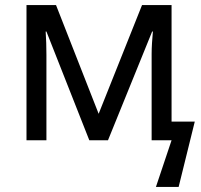

<svg xmlns="http://www.w3.org/2000/svg" viewBox="-20 -556 795 761"><path d="M752 -74 688 185H598L660 0H581V-342Q581 -363 582.5 -386Q584 -409 586 -431H583L408 0H334L164 -431H161Q164 -386 164 -339V0H85V-536H202L371 -105L543 -536H660V-74Z"/></svg>

Font: Noto IKEA Simplified Chinese
Style: Regular
Weight: 400
Designer: Monotype Design Team
Foundry: Monotype Imaging Inc.
Version: Version 1.100